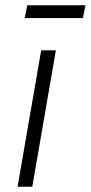

<svg xmlns="http://www.w3.org/2000/svg" viewBox="-20 -712 346 732"><path d="M47 0H103L193 -520H137ZM74 -643H296L306 -692H84Z"/></svg>

Font: Fixel Display Light
Style: Italic
Weight: 300
Italic angle: -10°
Designer: AlfaBravo + MacPaw
Foundry: Kyrylo Tkachov, Marchela Mozhyna, Serhii Makarenko, Maria Weinstein, Zakhar Kryvoshyya
Version: Version 1.210;Glyphs 3.2 (3217)